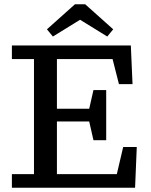

<svg xmlns="http://www.w3.org/2000/svg" viewBox="-20 -884 712 904"><path d="M381 -864 513 -746 485 -712 357 -791 229 -712 201 -746 333 -864ZM36 -606V-670H596L604 -488H540L510 -606H248V-372H400L420 -460H480V-224H420L400 -312H248V-64H530L560 -192H624L616 0H36V-64H140V-606Z"/></svg>

Font: Source Serif 4 Caption
Style: Regular
Weight: 400
Designer: Frank Grießhammer
Foundry: Adobe Systems Incorporated
Version: Version 4.004;hotconv 1.0.117;makeotfexe 2.5.65602